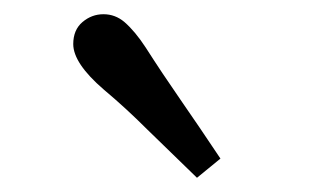

<svg xmlns="http://www.w3.org/2000/svg" viewBox="-20 -841 472 270"><path d="M83 -779Q83 -799 96 -810Q109 -821 125.5 -821Q142 -821 155 -810Q170 -797 185 -774Q208 -738 234 -700.5Q260 -663 290 -618L257 -591L187 -659Q157 -689 126 -715Q83 -752 83 -779Z"/></svg>

Font: Early Summer Mincho Screen
Style: Regular
Weight: 400
Designer: GuiWonder
Version: Version 1.002